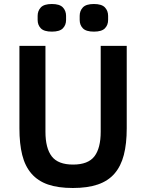

<svg xmlns="http://www.w3.org/2000/svg" viewBox="-20 -927 730 959"><path d="M207 -698V-269Q207 -187 238.5 -146Q270 -105 345 -105Q420 -105 451.5 -146Q483 -187 483 -269V-698H613V-286Q613 -209 598.5 -153Q584 -97 552 -60Q520 -23 468.5 -5.5Q417 12 344 12Q270 12 219.5 -5.5Q169 -23 137 -60Q105 -97 91 -153Q77 -209 77 -286V-698ZM239 -769Q200 -769 184 -785.5Q168 -802 168 -827V-848Q168 -873 184 -890Q200 -907 239 -907Q278 -907 294 -890Q310 -873 310 -848V-827Q310 -802 294 -785.5Q278 -769 239 -769ZM449 -769Q410 -769 394 -785.5Q378 -802 378 -827V-848Q378 -873 394 -890Q410 -907 449 -907Q488 -907 504 -890Q520 -873 520 -848V-827Q520 -802 504 -785.5Q488 -769 449 -769Z"/></svg>

Font: IBM Plex Sans Hebrew SemiBold
Style: Regular
Weight: 600
Designer: Mike Abbink, Paul van der Laan, Pieter van Rosmalen, Yanek Iontef
Foundry: Bold Monday
Version: Version 1.2